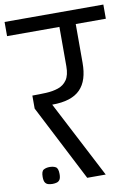

<svg xmlns="http://www.w3.org/2000/svg" viewBox="-124 -900 687 961"><g transform="rotate(-10 219.0 -420.0)"><path d="M240 0 41 -387V-453Q76 -453 110.5 -454.5Q145 -456 173 -465.5Q201 -475 217.5 -499Q234 -523 234 -568V-768H-32V-840H470V-768H317V-571Q317 -526 306.5 -492.5Q296 -459 274 -436.5Q252 -414 216.5 -402.5Q181 -391 131 -391L334 0ZM64 0Q52 0 42 -3Q32 -6 26.5 -15Q21 -24 21 -43Q21 -72 33.5 -79Q46 -86 64 -86Q82 -86 94.5 -79Q107 -72 107 -43Q107 -24 101.5 -15Q96 -6 86 -3Q76 0 64 0Z"/></g></svg>

Font: Matangi Medium
Style: Regular
Weight: 500
Designer: Prashant Pant
Foundry: The Graphic Ant
Version: Version 3.002